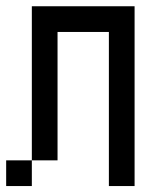

<svg xmlns="http://www.w3.org/2000/svg" viewBox="-20 -687 540 623"><path d="M0 -83.3V-166.7H83.3V-83.3ZM333.3 -83.3V-583.3H166.7V-166.7H83.3V-666.7H416.7V-83.3Z"/></svg>

Font: Galmuri11 Condensed
Style: Regular
Weight: 400
Width: 3
Designer: Lee Minseo (quiple)
Version: Version 2.399;hotconv 1.1.1;makeotfexe 2.6.0 DEVELOPMENT